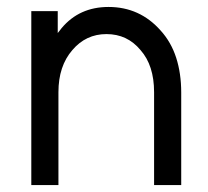

<svg xmlns="http://www.w3.org/2000/svg" viewBox="-20 -532 597 552"><path d="M501 0V-266Q501 -321 486.5 -366Q472 -411 442 -444Q382 -512 292 -512Q208 -512 157 -451Q155 -448 152 -444.5Q149 -441 146 -437V-500H70V0H148V-267Q148 -342 188 -388Q227 -434 286 -434Q346 -434 384 -388Q423 -344 423 -267V0Z"/></svg>

Font: Unageo
Style: Regular
Weight: 400
Designer: Richard Sepsi
Foundry: Richard Sepsi
Version: Version 2.000